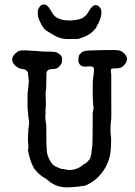

<svg xmlns="http://www.w3.org/2000/svg" viewBox="-20 -787 587 837"><path d="M534 -532Q535 -515 515 -497Q505 -489 486 -489Q467 -489 465 -486Q461 -479 465 -465Q465 -463 465 -367Q466 -267 464.5 -264Q463 -261 462 -234.5Q461 -208 463 -198Q465 -188 464.5 -169.5Q464 -151 463.5 -144.5Q463 -138 462 -127Q454 -56 398 -6Q385 5 368.5 14Q352 23 347.5 23Q343 23 336 24.5Q329 26 317.5 27Q306 28 290 29Q227 35 188 -2Q184 -6 174 -11.5Q164 -17 158.5 -22Q153 -27 148.5 -30.5Q144 -34 140 -39.5Q136 -45 134 -45.5Q132 -46 123 -63.5Q114 -81 107 -108.5Q100 -136 102 -137Q105 -139 104 -148Q101 -172 102 -186.5Q103 -201 103.5 -215.5Q104 -230 106 -241.5Q108 -253 105.5 -266.5Q103 -280 102.5 -292Q102 -304 101 -304.5Q100 -305 100 -346Q100 -387 101 -388Q102 -389 102.5 -397.5Q103 -406 104.5 -418.5Q106 -431 105.5 -437Q105 -443 103 -456Q102 -476 100 -475Q99 -474 98 -476Q94 -484 78 -486Q55 -489 41 -507Q21 -534 52 -558Q60 -565 60.5 -564Q61 -563 70 -567Q100 -568 102.5 -567Q105 -566 124 -565.5Q143 -565 152 -563.5Q161 -562 190.5 -562Q220 -562 228 -558Q251 -547 251 -529Q251 -511 242.5 -501.5Q234 -492 227.5 -489Q221 -486 209 -486Q190 -486 184 -475Q182 -471 182 -434Q182 -397 180 -392Q178 -387 179 -372Q181 -327 179.5 -319.5Q178 -312 178.5 -302Q179 -292 178 -284.5Q177 -277 178 -268.5Q179 -260 179.5 -255Q180 -250 181 -249.5Q182 -249 182 -202Q182 -155 183 -148.5Q184 -142 184 -130Q184 -118 192 -99Q205 -69 222.5 -61Q240 -53 241.5 -53Q243 -53 248 -51Q253 -49 253 -50Q253 -51 257 -50Q305 -36 344 -70Q347 -73 348 -72Q349 -71 353 -75Q357 -79 358 -79Q359 -79 362 -83Q371 -92 373 -97.5Q375 -103 375.5 -105.5Q376 -108 376.5 -109Q377 -110 377.5 -112Q378 -114 378 -116Q378 -118 378.5 -121Q379 -124 379 -127Q379 -130 381.5 -144.5Q384 -159 384 -240V-296Q385 -296 385.5 -301.5Q386 -307 386 -307Q389 -309 387.5 -321.5Q386 -334 386 -334Q385 -359 384.5 -360.5Q384 -362 384 -395.5Q384 -429 384.5 -430.5Q385 -432 386 -445.5Q387 -459 388 -461.5Q389 -464 389.5 -477Q390 -490 388 -492Q383 -500 362 -497Q330 -493 323 -515Q321 -520 322 -531.5Q323 -543 324.5 -545Q326 -547 326 -548L333 -556L334 -557L336 -559L338 -560L341 -561Q346 -564 353 -565.5Q360 -567 421 -568.5Q482 -570 497 -567.5Q512 -565 522.5 -553Q533 -541 534 -532ZM167 -767Q185 -771 201 -742Q213 -719 226 -711Q262 -690 321 -702Q353 -708 370 -743Q375 -751 376 -751.5Q377 -752 380.5 -756Q384 -760 384.5 -760Q385 -760 386 -761Q401 -771 415 -755Q423 -746 422 -729Q419 -700 404 -677Q401 -672 399.5 -667.5Q398 -663 383.5 -649Q369 -635 348.5 -627Q328 -619 323.5 -618Q319 -617 307 -617Q295 -617 283 -617Q244 -614 206 -639Q204 -640 200.5 -642Q197 -644 192 -647.5Q187 -651 183 -653Q171 -659 158 -685Q145 -711 145 -721.5Q145 -732 145 -738.5Q145 -745 151 -755Q157 -765 167 -767Z"/></svg>

Font: TT2020 Style E
Style: Regular
Weight: 400
Version: Version 00.2